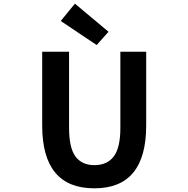

<svg xmlns="http://www.w3.org/2000/svg" viewBox="-20 -1026 1040 1060"><path d="M501 13.7Q212.9 13.7 212.9 -333V-740.2H361.3V-320.3Q361.3 -209 397 -161.6Q432.6 -114.3 501 -114.3Q571.3 -114.3 607.9 -162.1Q644.5 -210 644.5 -320.3V-740.2H787.1V-333Q787.1 13.7 501 13.7ZM513.7 -777.3 315.4 -910.2 393.6 -1005.9 579.1 -850.6Z"/></svg>

Font: Gen Shin Gothic Monospace Bold
Style: Bold
Weight: 700
Designer: [Source Han Sans]
Ryoko NISHIZUKA  (kana & ideographs); Paul D. Hunt (Latin, Greek & Cyrillic); Wenlong ZHANG  (bopomofo
Version: Version 1.002.20150607